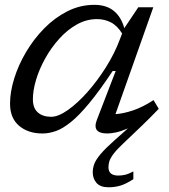

<svg xmlns="http://www.w3.org/2000/svg" viewBox="-20 -542 700 794"><path d="M636.5 -92Q600 -54 563 -18.5L489 52Q461 78.5 448.2 96Q435.5 113.5 432 125.8Q428.5 138 428.5 149.5Q428.5 184 469 184Q483.5 184 497.5 180.8Q511.5 177.5 531.5 167V199Q500.5 219 477.2 225.8Q454 232.5 429 232.5Q395 232.5 379.2 214.5Q363.5 196.5 363.5 170.5Q363.5 153 370.2 135.2Q377 117.5 397 94Q417 70.5 456 36L509 -11Q481 1 459.8 5.5Q438.5 10 424 10Q359 10 380.5 -46L458.5 -248.5H446Q391.5 -166.5 349.2 -115.5Q307 -64.5 273.2 -37.2Q239.5 -10 211 0Q182.5 10 155.5 10Q96.5 10 59 -21.8Q21.5 -53.5 21.5 -113.5Q21.5 -162 38.8 -217.5Q56 -273 87.8 -326.8Q119.5 -380.5 163 -424.8Q206.5 -469 259 -495.5Q311.5 -522 370.5 -522Q420 -522 450.8 -496.8Q481.5 -471.5 494 -425.5L552 -512H614L457.5 -70Q490 -72 530.2 -85.5Q570.5 -99 615 -128ZM116 -131.5Q116 -95 136.5 -77Q157 -59 191.5 -59Q221 -59 260.8 -87Q300.5 -115 341.8 -161.5Q383 -208 418.8 -265Q454.5 -322 476 -380L485 -403.5Q464.5 -436.5 438 -449.8Q411.5 -463 381.5 -463Q337.5 -463 297.8 -440.8Q258 -418.5 224.8 -381.5Q191.5 -344.5 167 -300.5Q142.5 -256.5 129.2 -212.2Q116 -168 116 -131.5Z"/></svg>

Font: Newsreader Caption
Style: Italic
Weight: 400
Italic angle: -17°
Designer: Hugues Gentile
Foundry: Production Type
Version: Version 1.001